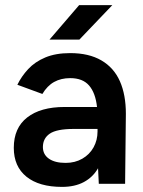

<svg xmlns="http://www.w3.org/2000/svg" viewBox="-20 -720 560 752"><path d="M223 12Q133 12 83.5 -28Q34 -68 34 -141Q34 -219 86.5 -260Q139 -301 233 -301H360Q354 -356 329 -385Q304 -414 255 -414Q219 -414 192 -399Q165 -384 146 -352L48 -388Q64 -421 90.5 -449.5Q117 -478 157.5 -495Q198 -512 255 -512Q328 -512 377 -483.5Q426 -455 449.5 -402Q473 -349 473 -274L470 0H367L364 -61Q344 -26 308.5 -7Q273 12 223 12ZM237 -82Q274 -82 302.5 -98.5Q331 -115 346.5 -143Q362 -171 362 -205V-215H269Q202 -215 175 -196.5Q148 -178 148 -144Q148 -115 171.5 -98.5Q195 -82 237 -82ZM174 -565 290 -700H420L291 -565Z"/></svg>

Font: Figtree Light SemiBold
Style: Regular
Weight: 600
Version: Version 2.002